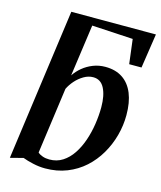

<svg xmlns="http://www.w3.org/2000/svg" viewBox="-116 -854 794 948"><g transform="rotate(15 281.0 -380.0)"><path d="M204.5 10.5Q174.5 10.5 143 3.5Q111.5 -3.5 89.5 -12L23.5 5L130 -770H562.5L536 -594H473L457.5 -719L247.5 -731L210.5 -466.5Q225.5 -489.5 248.8 -508.8Q272 -528 301.2 -539.5Q330.5 -551 363.5 -551Q416 -551 452 -527Q488 -503 506.5 -457.5Q525 -412 525 -347.5Q525 -294.5 511 -242.8Q497 -191 470.2 -145.2Q443.5 -99.5 404.8 -64.5Q366 -29.5 315.5 -9.5Q265 10.5 204.5 10.5ZM213.5 -37.5Q251.5 -37.5 281 -56.5Q310.5 -75.5 332 -107.8Q353.5 -140 367.5 -181Q381.5 -222 388.2 -266.5Q395 -311 395 -353Q395 -413 376.2 -449.5Q357.5 -486 319 -486Q294 -486 270.8 -472.2Q247.5 -458.5 229.2 -437.8Q211 -417 200.5 -395L154 -57Q164 -48 179.2 -42.8Q194.5 -37.5 213.5 -37.5Z"/></g></svg>

Font: Merriweather 60pt SemiBold
Style: Italic
Weight: 600
Italic angle: -7.8°
Version: Version 2.101